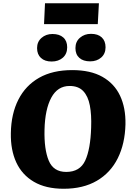

<svg xmlns="http://www.w3.org/2000/svg" viewBox="-20 -1150 821 1186"><path d="M47 -328Q49 -447 93.5 -534.5Q138 -622 221.5 -669.5Q305 -717 426 -717Q539 -717 612.5 -675.5Q686 -634 721.5 -559Q757 -484 755 -382Q752 -262 707.5 -172.5Q663 -83 578.5 -33.5Q494 16 373 16Q263 16 189.5 -27Q116 -70 80.5 -147Q45 -224 47 -328ZM255 -349Q252 -228 281 -158Q310 -88 389 -88Q474 -88 506.5 -158.5Q539 -229 543 -362Q546 -441 535 -498.5Q524 -556 494 -587.5Q464 -619 410 -619Q336 -619 297 -547Q258 -475 255 -349ZM446 -853Q446 -893 474 -917Q502 -941 542 -941Q585 -941 608.5 -919Q632 -897 632 -858Q632 -818 605 -794.5Q578 -771 537 -771Q494 -771 470 -792.5Q446 -814 446 -853ZM209 -853Q209 -892 236.5 -916Q264 -940 304 -940Q347 -940 371 -918.5Q395 -897 395 -858Q395 -817 368 -793.5Q341 -770 299 -770Q257 -770 233 -792Q209 -814 209 -853ZM258 -1130H591L584 -1001H252Z"/></svg>

Font: Literata 12pt ExtraBold
Style: Italic
Weight: 800
Italic angle: -2°
Designer: Latin by Veronika Burian and Jose Scaglione. Greek by Irene Vlachou. Cyrillic by Vera Evstafieva
Foundry: TypeTogether
Version: Version 3.002